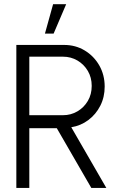

<svg xmlns="http://www.w3.org/2000/svg" viewBox="-20 -920 592 940"><path d="M60 0V-700H294Q349.5 -700 394.5 -673Q439.5 -646 466 -599.8Q492.5 -553.5 492.5 -496Q492.5 -444.5 471 -402.2Q449.5 -360 412.5 -332.2Q375.5 -304.5 329 -297L500.5 0H427L258 -292.5H123.5V0ZM123.5 -356H288.5Q327 -356 359 -374.8Q391 -393.5 410 -425.8Q429 -458 429 -499.5Q429 -540.5 410 -572.8Q391 -605 359 -623.8Q327 -642.5 288.5 -642.5H123.5ZM200 -755.5 240 -899.5H304L242.5 -755.5Z"/></svg>

Font: Urbanist Light
Style: Regular
Weight: 300
Designer: Corey Hu
Foundry: Corey Hu
Version: Version 1.330; ttfautohint (v1.8.4.7-5d5b)